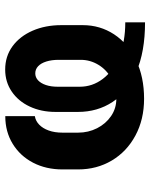

<svg xmlns="http://www.w3.org/2000/svg" viewBox="62 -640 591 756"><g transform="rotate(-90 358.0 -261.5)"><path d="M295.8 -250.4V-339.5Q295.8 -395.2 316.9 -440.3Q337.9 -485.4 375.9 -511.2Q413.9 -537.1 462.5 -537.1Q514.9 -537.1 554.4 -508.2Q593.8 -479.2 615.7 -429Q637.5 -378.7 637.5 -316.5V-231.4Q637.5 -163.6 601.4 -108.4Q565.2 -53.2 499.3 -21.7Q433.4 9.8 347.7 9.8Q266.2 9.8 202.8 -24.3Q139.4 -58.4 104.4 -117.4Q69.4 -176.4 69.4 -249.9V-311.7Q69.4 -376.1 95.8 -427.1Q122.3 -478.1 170 -507.4Q217.7 -536.7 279.2 -536.7V-420.3Q260.6 -417.5 245.8 -403.3Q231 -389.1 222.6 -365.6Q214.2 -342.2 214.2 -311.7V-249.9Q214.2 -209.7 231.6 -175.3Q249.1 -140.9 279.3 -120.2Q309.6 -99.4 347.7 -99.4Q392.1 -99.4 427 -118.7Q462 -137.9 481.4 -170.2Q500.9 -202.5 500.9 -239.6V-326.2Q500.9 -354.2 494.3 -375.1Q487.8 -395.9 475.8 -407.3Q463.8 -418.6 447.7 -418.6Q432.1 -418.6 420.3 -407.7Q408.6 -396.8 401.8 -377Q395 -357.1 395 -330.4V-243.4Q395 -193.5 425.8 -152.8Q456.5 -112.1 514 -88.2Q571.5 -64.2 648.6 -64.2V13.6Q532.9 13.6 453.3 -20.8Q373.7 -55.2 334.8 -114.6Q295.8 -174 295.8 -250.4Z"/></g></svg>

Font: Pretendard JP Variable
Style: Regular
Weight: 400
Designer: Base glyphs from Inter by Rasmus Andersson; Hangul glyphs from Noto Sans CJK(Source Han Sans) by Jang Soo-young and Kang
Foundry: Kil Hyung-jin
Version: Version 1.307;Glyphs 3.2 (3192)